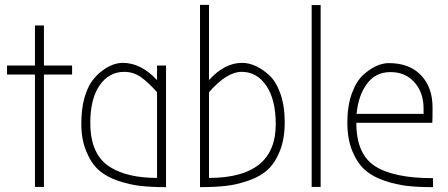

<svg xmlns="http://www.w3.org/2000/svg" viewBox="-20 -770 1844 791"><path d="M124 -463H9V-500H124V-665H161V-500H277V-463H161V0H124Z M627 -500H664V1Q604 1 559 -4Q514 -9 465.5 -25.5Q417 -42 386 -70Q355 -98 335 -147.5Q315 -197 315 -259Q315 -321 327.5 -365.5Q340 -410 359.5 -436.5Q379 -463 403 -480Q445 -511 486 -511Q561 -511 627 -440ZM352 -264Q352 -133 433 -82Q505 -37 627 -37V-390Q593 -429 561.5 -451.5Q530 -474 492 -474Q429 -474 390.5 -418.5Q352 -363 352 -264Z M804 -750H841V-440Q905 -511 977 -511Q1032 -511 1087 -462Q1116 -437 1134.5 -386Q1153 -335 1153 -266.5Q1153 -198 1133 -148Q1113 -98 1082 -70Q1051 -42 1002.5 -25.5Q954 -9 909 -4Q864 1 804 1ZM1116 -258Q1116 -360 1077 -417Q1038 -474 976 -474Q914 -474 841 -390V-37Q1116 -37 1116 -258Z M1301 0H1264V-749H1301Z M1764 -36V1Q1704 1 1658.5 -4Q1613 -9 1564 -25.5Q1515 -42 1483.5 -70Q1452 -98 1431.5 -147.5Q1411 -197 1411 -265.5Q1411 -334 1429.5 -385Q1448 -436 1477 -462Q1531 -510 1582 -510Q1667 -510 1714.5 -460Q1762 -410 1762 -328Q1762 -273 1761 -264H1448Q1448 -135 1525 -85.5Q1602 -36 1764 -36ZM1725 -301V-323Q1725 -389 1687.5 -431Q1650 -473 1588.5 -473Q1527 -473 1491.5 -424.5Q1456 -376 1449 -301Z"/></svg>

Font: Bubbler One
Style: Regular
Weight: 400
Designer: Brenda Gallo (gbrenda1987@gmail.com)
Foundry: Brenda Gallo
Version: Version 1.003